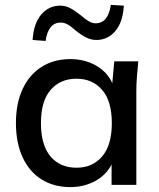

<svg xmlns="http://www.w3.org/2000/svg" viewBox="-20 -754 649 783"><path d="M267 9Q200 9 150 -22Q100 -53 72.5 -112Q45 -171 45 -252Q45 -333 72.5 -391.5Q100 -450 150 -481.5Q200 -513 267 -513Q325 -513 371 -487Q417 -461 438 -415L446 -504H544Q541 -473 538.5 -442.5Q536 -412 536 -383V0H435V-83Q412 -39 367 -15Q322 9 267 9ZM292 -70Q357 -70 396.5 -116Q436 -162 436 -252Q436 -342 396.5 -387.5Q357 -433 292 -433Q226 -433 186.5 -387.5Q147 -342 147 -252Q147 -162 186 -116Q225 -70 292 -70ZM166 -587 113 -591Q117 -658 148 -694.5Q179 -731 226 -731Q247 -731 266 -721Q285 -711 309 -692Q330 -674 343.5 -666.5Q357 -659 370 -659Q421 -659 432 -734L485 -731Q481 -663 450 -627Q419 -591 373 -591Q352 -591 332.5 -600.5Q313 -610 288 -630Q268 -648 254.5 -655Q241 -662 228 -662Q201 -662 186 -642.5Q171 -623 166 -587Z"/></svg>

Font: Mulish SemiBold
Style: Regular
Weight: 600
Designer: Vernon Adams
Foundry: Vernon Adams
Version: Version 3.603; ttfautohint (v1.8.3)